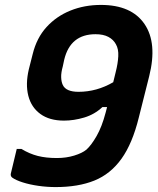

<svg xmlns="http://www.w3.org/2000/svg" viewBox="-20 -740 640 780"><path d="M390 -720Q514 -720 567 -642.5Q620 -565 586 -430L544 -263Q518 -157 473.5 -95Q429 -33 363.5 -6.5Q298 20 206 20Q171 20 136 15Q101 10 72.5 1Q44 -8 29 -19Q22 -25 24 -35Q32 -67 36.5 -87Q41 -107 48 -135H67Q100 -115 133.5 -106.5Q167 -98 211 -98Q249 -98 281.5 -108Q314 -118 331 -132Q351 -150 372.5 -187.5Q394 -225 409 -282L415 -305H396Q364 -275 322 -262.5Q280 -250 240 -250Q181 -250 144 -277Q107 -304 95 -351Q83 -398 97 -458L113 -521Q129 -586 169 -630Q209 -674 266 -697Q323 -720 390 -720ZM235 -395Q248 -367 299 -367Q373 -367 440 -406L450 -447Q459 -482 460.5 -511.5Q462 -541 451 -560Q441 -579 420.5 -590Q400 -601 368 -601Q266 -601 241 -498L235 -470Q228 -445 228.5 -426.5Q229 -408 235 -395Z"/></svg>

Font: Recursive Mn Lnr St
Style: Bold Italic
Weight: 700
Italic angle: -15°
Monospace: yes
Version: Version 1.079;hotconv 1.0.112;makeotfexe 2.5.65598; ttfautoh